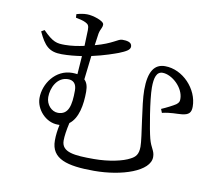

<svg xmlns="http://www.w3.org/2000/svg" viewBox="-86 -871 1173 1023"><g transform="rotate(10 500.0 -359.5)"><path d="M311 -356C311 -275 299 -223 242 -223C208 -223 177 -256 177 -297C177 -346 205 -409 265 -409C293 -409 311 -393 311 -356ZM371 -360C371 -390 364 -410 350 -423L365 -552C434 -567 488 -587 507 -594C544 -609 565 -620 565 -638C565 -664 534 -666 512 -666C490 -666 467 -637 373 -612L382 -676C388 -705 398 -708 398 -728C398 -748 335 -767 305 -767C286 -767 269 -764 248 -758C248 -757 249 -743 249 -739C264 -736 289 -731 302 -724C319 -716 323 -708 323 -685L320 -599C288 -592 252 -586 216 -586C172 -586 151 -589 96 -645L79 -635C113 -562 139 -534 208 -534C245 -534 282 -538 316 -543L309 -444C300 -445 291 -446 281 -446C191 -446 132 -362 132 -284C132 -223 187 -161 252 -161H262C256 -133 252 -106 252 -75C252 24 339 48 485 48C636 48 783 -2 783 -79C783 -114 764 -123 751 -173C739 -218 712 -378 712 -443C712 -495 722 -530 755 -530C805 -530 872 -471 872 -409C872 -396 870 -389 856 -378C841 -368 806 -350 780 -339L788 -319C834 -330 865 -327 894 -330C931 -334 944 -347 944 -380C944 -475 858 -567 762 -567C705 -567 674 -524 674 -423C674 -344 707 -173 707 -122C707 -80 692 -64 666 -51C630 -31 555 -14 473 -14C370 -14 298 -19 298 -83C298 -107 303 -141 312 -180C358 -214 371 -289 371 -360Z"/></g></svg>

Font: Source Han Serif CN
Style: Regular
Weight: 400
Designer: Ryoko NISHIZUKA 西塚涼子 (kana & ideographs); Frank Grießhammer (Latin, Greek & Cyrillic); Wenlong ZHANG 张文龙 (bopomofo); San
Foundry: Adobe
Version: Version 2.003;hotconv 1.1.1;makeotfexe 2.6.0